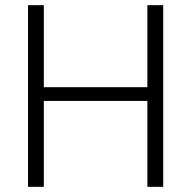

<svg xmlns="http://www.w3.org/2000/svg" viewBox="-20 -720 737 740"><path d="M88 -700H149V-384H548V-700H609V0H548V-331H149V0H88Z"/></svg>

Font: Albert Sans Light
Style: Regular
Weight: 300
Designer: Andreas Rasmussen
Foundry: a.Foundry
Version: Version 1.025